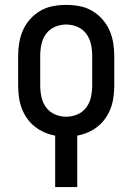

<svg xmlns="http://www.w3.org/2000/svg" viewBox="-20 -548 540 783"><path d="M205 215V5Q182 1 160.5 -8.5Q139 -18 121 -32.5Q103 -47 89.5 -66.5Q76 -86 68 -108Q60 -130 57 -153.5Q54 -177 54 -200V-320Q54 -347 58.5 -374Q63 -401 74 -425.5Q85 -450 103.5 -470.5Q122 -491 145.5 -504.5Q169 -518 196 -523Q223 -528 250 -528Q277 -528 304 -523Q331 -518 354.5 -504.5Q378 -491 396.5 -470.5Q415 -450 426 -425.5Q437 -401 441.5 -374Q446 -347 446 -320V-200Q446 -177 443 -153.5Q440 -130 432 -108Q424 -86 410.5 -66.5Q397 -47 379 -32.5Q361 -18 339.5 -8.5Q318 1 295 5V215ZM250 -72Q274 -72 296 -81.5Q318 -91 332 -110Q346 -129 351 -152.5Q356 -176 356 -200V-320Q356 -344 351 -367.5Q346 -391 332 -410Q318 -429 296 -438.5Q274 -448 250 -448Q226 -448 204 -438.5Q182 -429 168 -410Q154 -391 149 -367.5Q144 -344 144 -320V-200Q144 -176 149 -152.5Q154 -129 168 -110Q182 -91 204 -81.5Q226 -72 250 -72Z"/></svg>

Font: Iosevka Term Curly Medium
Style: Regular
Weight: 500
Designer: Belleve Invis
Foundry: Belleve Invis
Version: Version 32.3.0